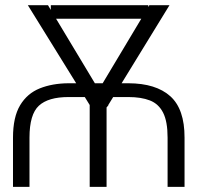

<svg xmlns="http://www.w3.org/2000/svg" viewBox="-20 -732 770 752"><path d="M95.5 0H30.9V-192.8Q30.9 -273.4 58.8 -319.8Q86.6 -366.1 135.7 -385.8Q184.7 -405.5 248.2 -405.9H278.4L89.1 -711.6H168L179 -693.2V-711.6H560.7V-704.5L565 -711.6H643.8L456.3 -405.9H483Q590.9 -405.5 647 -355.1Q703.1 -304.7 702.8 -192.8V0H636.4V-192.8Q636.4 -256.4 618.8 -290.8Q601.2 -325.3 567.1 -338.6Q533 -351.9 483 -351.9H423.3L403.4 -319.6L404.5 -317.8L402 -317.1L398.8 -312.1H397.4V0H331.3V-320.7L312.1 -351.9H248.2Q169 -351.9 132.3 -318Q95.5 -284.1 95.5 -192.8ZM351.6 -405.9H382.1L533.4 -658.7H199.6Z"/></svg>

Font: Inter Extra Light BETA
Style: Regular
Weight: 200
Designer: Rasmus Andersson
Foundry: rsms
Version: Version 3.011;git-f93a4a705